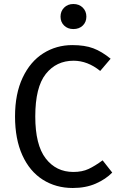

<svg xmlns="http://www.w3.org/2000/svg" viewBox="-20 -926 600 958"><path d="M411 -843Q411 -816 393 -798.5Q375 -781 346 -781Q318 -781 300 -798.5Q282 -816 282 -843Q282 -870 300 -888Q318 -906 346 -906Q375 -906 393 -888Q411 -870 411 -843ZM532 -633 480 -572Q417 -623 347 -623Q261 -623 208.5 -557Q156 -491 156 -345Q156 -203 208 -135.5Q260 -68 346 -68Q390 -68 422 -83Q454 -98 492 -126L540 -65Q508 -32 458 -10Q408 12 343 12Q259 12 193.5 -29.5Q128 -71 91.5 -151.5Q55 -232 55 -345Q55 -458 93 -538.5Q131 -619 196 -660Q261 -701 341 -701Q403 -701 445.5 -685Q488 -669 532 -633Z"/></svg>

Font: Wolseley Sans
Style: Regular
Weight: 400
Designer: Carrois Corporate & Edenspiekermann AG
Foundry: Carrois Corporate GbR & Edenspiekermann AG
Version: Version 4.202